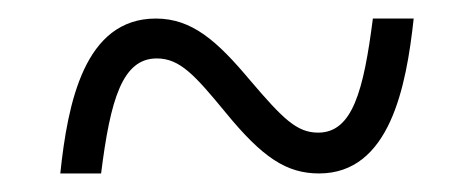

<svg xmlns="http://www.w3.org/2000/svg" viewBox="-20 -460 512 207"><path d="M45 -273H89C99 -353 112 -397 149 -397C174 -397 190 -379 223 -339C263 -290 289 -273 324 -273C400 -273 418 -366 426 -440H382C372 -362 360 -317 323 -317C300 -317 285 -332 250 -373C214 -416 187 -440 148 -440C71 -440 53 -349 45 -273Z"/></svg>

Font: Noto Serif Sinhala Condensed Light
Style: Regular
Weight: 300
Width: 3
Designer: Jelle Bosma - Monotype Design Team
Foundry: Monotype Imaging Inc.
Version: Version 2.007